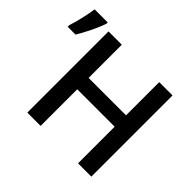

<svg xmlns="http://www.w3.org/2000/svg" viewBox="-203 -972 1194 1194"><g transform="rotate(45 394.0 -375.0)"><path d="M34 -555Q60 -598 85 -650Q110 -702 122 -738V-750H7Q2 -713 -10 -660.5Q-22 -608 -35 -569V-555ZM611 -714V-422H282V-714H165V0H282V-322H611V0H728V-714Z"/></g></svg>

Font: OpenSansMMV
Style: Semibold
Weight: 600
Designer: Steve Matteson
Foundry: Ascender Corporation
Version: Version 6.000